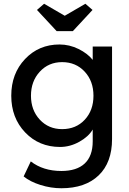

<svg xmlns="http://www.w3.org/2000/svg" viewBox="-20 -773 689 1023"><path d="M307 230Q251 230 195.5 212.5Q140 195 106 167L144 87Q210 138 307 138Q389 138 431.5 98Q474 58 474 -20V-83Q452 -45 402.5 -17.5Q353 10 300 10Q188 10 114 -67.5Q40 -145 40 -263Q40 -381 113.5 -458.5Q187 -536 297 -536Q350 -536 398.5 -512Q447 -488 474 -454V-525H577V-32Q577 93 505.5 161.5Q434 230 307 230ZM311 -85Q385 -85 431.5 -135Q478 -185 478 -263Q478 -341 431 -391.5Q384 -442 311 -442Q239 -442 192 -391Q145 -340 145 -263Q145 -186 192 -135.5Q239 -85 311 -85ZM177 -720 215 -753 325 -689 435 -753 473 -720 368 -607H282Z"/></svg>

Font: Easer Grotesk
Style: Regular
Weight: 400
Designer: Boardeaser, Bonnie Shaver-Troup, Thomas Jockin
Foundry: Lexend
Version: Version 1.008;Glyphs 3.1.2 (3151)